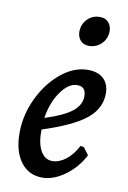

<svg xmlns="http://www.w3.org/2000/svg" viewBox="-82 -746 537 808"><g transform="rotate(10 186.5 -342.0)"><path d="M119 -187Q117 -131 135 -97.5Q153 -64 186 -64Q215 -64 243.5 -86Q272 -108 292 -147L307 -145L330 -114Q302 -59 253 -23.5Q204 12 156 12Q98 12 64 -33.5Q30 -79 30 -157Q30 -234 64.5 -306Q99 -378 154 -423Q209 -468 268 -468Q311 -468 335 -445.5Q359 -423 359 -383Q359 -319 304 -274Q249 -229 119 -187ZM122 -237Q201 -262 236.5 -290Q272 -318 272 -356Q272 -397 235 -397Q198 -397 165 -350.5Q132 -304 122 -237ZM204 -620Q204 -652 225.5 -674Q247 -696 279 -696Q303 -696 316 -681Q329 -666 329 -644Q329 -612 307 -590Q285 -568 254 -568Q230 -568 217 -583Q204 -598 204 -620Z"/></g></svg>

Font: Alegreya Medium
Style: Italic
Weight: 500
Italic angle: -7°
Designer: Juan Pablo del Peral
Foundry: Huerta Tipografica
Version: Version 2.008; ttfautohint (v1.8)